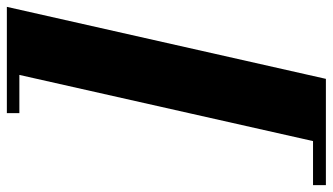

<svg xmlns="http://www.w3.org/2000/svg" viewBox="-235 -595 970 560"><g transform="rotate(90 250.0 -315.0)"><path d="M200 -780.5H510V-743H381.5L188.5 113.5H300V150H-10Z"/></g></svg>

Font: Bodoni* 06pt Fatface
Style: Italic
Weight: 900
Italic angle: -13°
Version: Version 2.3